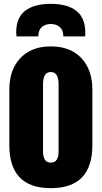

<svg xmlns="http://www.w3.org/2000/svg" viewBox="-20 -985 537 1013"><path d="M248 7.8Q29.3 7.8 29.3 -219.2V-513.2Q29.3 -616.7 87.4 -678.5Q145.5 -740.2 248 -740.2Q351.1 -740.2 409.2 -678.5Q467.3 -616.7 467.3 -513.2V-219.2Q467.3 7.8 248 7.8ZM248 -127Q270 -127 279.5 -142.8Q289.1 -158.7 289.1 -183.1V-541Q289.1 -605 248 -605Q207 -605 207 -541V-183.1Q207 -158.7 216.6 -142.8Q226.1 -127 248 -127ZM66.9 -793Q65.4 -802.7 65.4 -813Q65.4 -892.6 113.5 -928.7Q161.6 -964.8 247.1 -964.8Q335 -964.8 382.6 -928Q430.2 -891.1 430.2 -809.6Q430.2 -807.1 429.9 -802.5Q429.7 -797.9 429.2 -793H314Q314 -826.2 295.4 -842.3Q276.9 -858.4 248 -858.4Q219.7 -858.4 200.9 -842.3Q182.1 -826.2 182.1 -793Z"/></svg>

Font: Anton SC
Style: Regular
Weight: 400
Designer: Vernon Adams
Foundry: Vernon Adams
Version: Version 2.116; ttfautohint (v1.8.4.7-5d5b)